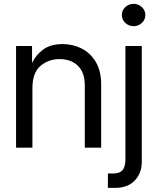

<svg xmlns="http://www.w3.org/2000/svg" viewBox="-20 -749 802 974"><path d="M144.5 -301.8V0H61.5V-515.6H142.6V-432.6H144.5Q161.6 -470.2 199.2 -497.8Q236.8 -525.4 297.9 -525.4Q350.1 -525.4 394.5 -502.7Q439 -480 466.1 -434.6Q493.2 -389.2 493.2 -320.3V0H410.2V-314.5Q410.2 -381.3 375.2 -415.3Q340.3 -449.2 282.2 -449.2Q226.1 -449.2 185.3 -414.6Q144.5 -379.9 144.5 -301.8ZM616.2 -515.6H699.2V72.3Q699.2 128.4 664.1 166.3Q628.9 204.1 563.5 204.1H527.3V130.9H555.7Q587.4 130.9 601.8 113.8Q616.2 96.7 616.2 59.6ZM657.7 -616.2Q633.3 -616.2 615.7 -632.8Q598.1 -649.4 598.1 -672.9Q598.1 -696.3 615.7 -712.9Q633.3 -729.5 657.7 -729.5Q682.1 -729.5 699.7 -712.9Q717.3 -696.3 717.3 -672.9Q717.3 -649.4 699.7 -632.8Q682.1 -616.2 657.7 -616.2Z"/></svg>

Font: Inter Display
Style: Regular
Weight: 400
Designer: Rasmus Andersson
Foundry: rsms
Version: Version 4.000;git-37864ae